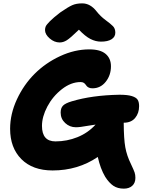

<svg xmlns="http://www.w3.org/2000/svg" viewBox="-20 -957 858 1139"><path d="M334 -705.1Q302.2 -705.1 274.7 -729Q247.1 -752.9 247.1 -778.8Q247.1 -791 251.5 -800.8Q255.9 -810.5 276.1 -831.1Q296.4 -851.6 336.9 -882.8Q383.3 -915 408 -926Q432.6 -937 467.8 -937Q516.1 -937 553.2 -889.2Q576.2 -859.9 606.2 -837.9Q636.2 -815.9 650.1 -801.8Q664.1 -787.6 664.1 -763.2Q664.1 -738.3 641.8 -724.1Q619.6 -710 579.1 -710Q547.4 -710 516.4 -725.8Q485.4 -741.7 448.2 -780.8Q396.5 -730.5 375.7 -717.8Q355 -705.1 334 -705.1ZM430.2 -202.1Q393.6 -202.1 366.7 -227.1Q339.8 -252 339.8 -289.1Q339.8 -315.9 353.8 -330.3Q367.7 -344.7 405.8 -356Q525.9 -392.1 689 -395Q736.3 -395 762.2 -387Q788.1 -378.9 796.6 -365.2Q805.2 -351.6 805.2 -327.1Q805.2 -285.6 781.7 -257.3Q758.3 -229 713.9 -229Q714.4 -132.8 723.4 -83Q732.4 -33.2 756.8 16.1Q773.9 52.2 778.6 66.2Q783.2 80.1 783.2 98.1Q783.2 128.4 764.4 145.3Q745.6 162.1 714.8 162.1Q677.7 162.1 652.3 145Q627 127.9 604 91.8Q575.2 43 560.1 -25.9Q442.4 54.2 292 54.2Q173.8 54.2 106.9 -12.9Q40 -80.1 40 -192.9Q40 -281.2 80.6 -368.2Q121.1 -455.1 185.8 -519.5Q250.5 -584 336.7 -624Q422.9 -664.1 509.8 -664.1Q575.2 -664.1 606.7 -637.2Q638.2 -610.4 638.2 -564Q638.2 -510.7 607.2 -471.9Q576.2 -433.1 528.8 -433.1Q516.1 -433.1 507.6 -437Q499 -440.9 494.6 -446.3Q490.2 -451.7 486.3 -457Q482.4 -462.4 475.6 -466.3Q468.8 -470.2 458 -470.2Q401.4 -470.2 347.2 -428Q293 -385.7 261 -325.2Q229 -264.6 229 -210Q229 -118.2 309.1 -118.2Q377 -118.2 439.5 -143.3Q502 -168.5 546.9 -217.8Q526.9 -215.3 501.7 -210.9Q476.6 -206.5 460.2 -204.3Q443.8 -202.1 430.2 -202.1Z"/></svg>

Font: Shantell Sans Bouncy
Style: Regular
Weight: 800
Designer: Stephen Nixon, Anya Danilova, Shantell Martin
Foundry: Arrow Type
Version: Version 1.006;[9816181b4]